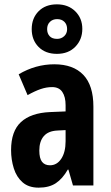

<svg xmlns="http://www.w3.org/2000/svg" viewBox="-20 -920 509 884"><path d="M230 -624Q317 -624 363.5 -575.5Q410 -527 410 -429V-66H316L295 -139H292Q268 -97 237 -76.5Q206 -56 158 -56Q112 -56 84 -80.5Q56 -105 43.5 -145Q31 -185 31 -229Q31 -316 76.5 -358Q122 -400 210 -404L282 -407V-436Q282 -474 267 -496.5Q252 -519 220 -519Q194 -519 167.5 -510Q141 -501 107 -482L66 -578Q144 -624 230 -624ZM244 -319Q202 -317 181.5 -293Q161 -269 161 -227Q161 -191 173.5 -175Q186 -159 210 -159Q242 -159 262 -189Q282 -219 282 -270V-321ZM242 -672Q189 -672 157.5 -704Q126 -736 126 -786Q126 -836 157.5 -868Q189 -900 242 -900Q294 -900 326.5 -868Q359 -836 359 -787Q359 -738 327 -705Q295 -672 242 -672ZM243 -741Q262 -741 275.5 -753.5Q289 -766 289 -786Q289 -807 276.5 -819.5Q264 -832 243 -832Q223 -832 210 -819.5Q197 -807 197 -786Q197 -766 208.5 -753.5Q220 -741 243 -741Z"/></svg>

Font: Noto Sans Malayalam UI ExtraCondensed
Style: Bold
Weight: 700
Width: 2
Designer: Jelle Bosma - Monotype Design Team
Foundry: Monotype Imaging Inc.
Version: Version 2.104; ttfautohint (v1.8.4.7-5d5b)